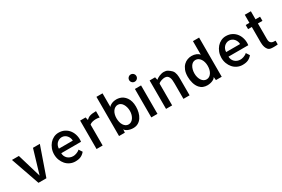

<svg xmlns="http://www.w3.org/2000/svg" viewBox="103 -2006 4735 3220"><g transform="rotate(-30 2470.5 -396.0)"><path d="M251 3.9 57.6 -550.8H191.4L328.1 -91.8L464.8 -550.8H597.7L404.3 3.9Z M960 -556.6Q1026.4 -556.6 1077.1 -529.8Q1127.9 -502.9 1160.6 -458.5Q1193.4 -414.1 1207.5 -356Q1221.7 -297.9 1212.9 -235.4H830.1Q830.1 -204.1 841.8 -177.7Q853.5 -151.4 873.5 -132.3Q893.6 -113.3 921.4 -102.5Q949.2 -91.8 981.4 -91.8Q992.2 -91.8 1008.3 -94.2Q1024.4 -96.7 1042.5 -103Q1060.5 -109.4 1078.6 -119.1Q1096.7 -128.9 1110.4 -142.6L1153.3 -77.1Q1121.1 -37.1 1078.1 -16.6Q1035.2 3.9 968.8 3.9Q915 3.9 868.2 -18.1Q821.3 -40 788.1 -78.1Q754.9 -116.2 735.4 -167Q715.8 -217.8 715.8 -276.4Q715.8 -334 735.4 -385.3Q754.9 -436.5 787.6 -474.6Q820.3 -512.7 865.2 -534.7Q910.2 -556.6 960 -556.6ZM1103.5 -321.3Q1103.5 -347.7 1093.8 -373Q1084 -398.4 1066.9 -418.9Q1049.8 -439.5 1025.4 -451.7Q1001 -463.9 972.7 -464.8Q942.4 -464.8 917 -453.1Q891.6 -441.4 873 -421.9Q854.5 -402.3 844.2 -375.5Q834 -348.6 834 -321.3Z M1687.5 -431.6Q1660.2 -439.5 1621.1 -440.4Q1585.9 -440.4 1551.3 -432.1Q1516.6 -423.8 1496.1 -404.3V-195.3V-193.4V0H1377.9V-550.8H1483.4L1496.1 -494.1Q1510.7 -508.8 1526.9 -520.5Q1543 -532.2 1564.5 -539.6Q1585.9 -546.9 1615.2 -550.8Q1644.5 -554.7 1687.5 -554.7Z M2294.9 -383.8Q2306.6 -338.9 2306.6 -285.2Q2306.6 -229.5 2293.5 -176.8Q2280.3 -124 2253.4 -83.5Q2226.6 -43 2186 -19Q2145.5 4.9 2090.8 4.9Q2061.5 4.9 2034.2 -1Q2006.8 -6.8 1984.9 -17.1Q1962.9 -27.3 1948.7 -39.6Q1934.6 -51.8 1931.6 -65.4Q1930.7 -51.8 1928.7 -34.2Q1926.8 -16.6 1925.8 0H1813.5V-758.8H1931.6V-495.1Q1951.2 -522.5 1990.7 -539.1Q2030.3 -555.7 2078.1 -555.7Q2110.4 -555.7 2143.6 -546.9Q2176.8 -538.1 2205.6 -517.6Q2234.4 -497.1 2258.3 -463.9Q2282.2 -430.7 2294.9 -383.8ZM2050.8 -87.9Q2080.1 -87.9 2104 -102.5Q2127.9 -117.2 2145 -142.1Q2162.1 -167 2172.4 -201.2Q2182.6 -235.4 2182.6 -274.4Q2182.6 -312.5 2173.3 -346.7Q2164.1 -380.9 2147.9 -407.2Q2131.8 -433.6 2108.4 -449.2Q2085 -464.8 2055.7 -464.8Q2026.4 -464.8 2002 -450.2Q1977.5 -435.5 1960.4 -410.6Q1943.4 -385.7 1934.1 -352.1Q1924.8 -318.4 1924.8 -279.3Q1924.8 -240.2 1933.1 -205.6Q1941.4 -170.9 1958 -145Q1974.6 -119.1 1997.6 -103.5Q2020.5 -87.9 2050.8 -87.9Z M2557.6 -550.8H2438.5V0H2557.6ZM2568.4 -726.6Q2568.4 -697.3 2547.9 -677.2Q2527.3 -657.2 2498 -657.2Q2468.8 -657.2 2448.7 -677.7Q2428.7 -698.2 2428.7 -726.6Q2428.7 -755.9 2449.2 -776.4Q2469.7 -796.9 2498 -796.9Q2527.3 -796.9 2547.9 -776.4Q2568.4 -755.9 2568.4 -726.6Z M3179.7 0H3060.5V-299.8Q3060.5 -333 3057.6 -363.3Q3054.7 -393.6 3043.9 -417Q3033.2 -440.4 3014.6 -453.6Q2996.1 -466.8 2962.9 -466.8Q2952.1 -466.8 2935.1 -463.9Q2918 -460.9 2899.9 -455.1Q2881.8 -449.2 2865.7 -440.4Q2849.6 -431.6 2841.8 -419.9V-414.1V-412.1V-195.3V-193.4V0H2723.6V-550.8H2829.1L2841.8 -495.1Q2853.5 -505.9 2871.6 -517.1Q2889.6 -528.3 2911.1 -537.1Q2932.6 -545.9 2955.1 -551.3Q2977.5 -556.6 2999 -556.6Q3043 -556.6 3073.2 -538.1Q3103.5 -519.5 3133.8 -490.2Q3150.4 -473.6 3159.7 -451.7Q3168.9 -429.7 3173.3 -405.8Q3177.7 -381.8 3178.7 -357.4Q3179.7 -333 3179.7 -309.6V-19.5Z M3379.9 -55.7Q3342.8 -97.7 3325.2 -159.2Q3307.6 -220.7 3307.6 -283.2Q3307.6 -359.4 3328.6 -411.1Q3349.6 -462.9 3382.8 -495.1Q3416 -527.3 3456.5 -541.5Q3497.1 -555.7 3536.1 -555.7Q3584 -555.7 3623.5 -539.1Q3663.1 -522.5 3682.6 -495.1V-758.8H3801.8V0H3689.5Q3687.5 -16.6 3686 -33.7Q3684.6 -50.8 3682.6 -65.4Q3679.7 -52.7 3665.5 -40Q3651.4 -27.3 3629.4 -17.1Q3607.4 -6.8 3580.1 -1Q3552.7 4.9 3523.4 4.9Q3484.4 4.9 3446.8 -8.8Q3409.2 -22.5 3379.9 -55.7ZM3432.6 -274.4Q3432.6 -235.4 3442.4 -201.7Q3452.1 -168 3468.8 -142.6Q3485.4 -117.2 3509.3 -102.5Q3533.2 -87.9 3561.5 -87.9Q3591.8 -87.9 3615.7 -103Q3639.6 -118.2 3656.2 -143.6Q3672.9 -168.9 3681.6 -203.1Q3690.4 -237.3 3690.4 -276.4Q3690.4 -315.4 3681.2 -349.6Q3671.9 -383.8 3654.8 -409.2Q3637.7 -434.6 3613.8 -449.7Q3589.8 -464.8 3559.6 -464.8Q3529.3 -464.8 3505.9 -449.7Q3482.4 -434.6 3466.3 -408.2Q3450.2 -381.8 3441.4 -347.7Q3432.6 -313.5 3432.6 -274.4Z M4199.2 -556.6Q4265.6 -556.6 4316.4 -529.8Q4367.2 -502.9 4399.9 -458.5Q4432.6 -414.1 4446.8 -356Q4460.9 -297.9 4452.1 -235.4H4069.3Q4069.3 -204.1 4081.1 -177.7Q4092.8 -151.4 4112.8 -132.3Q4132.8 -113.3 4160.6 -102.5Q4188.5 -91.8 4220.7 -91.8Q4231.4 -91.8 4247.6 -94.2Q4263.7 -96.7 4281.7 -103Q4299.8 -109.4 4317.9 -119.1Q4335.9 -128.9 4349.6 -142.6L4392.6 -77.1Q4360.4 -37.1 4317.4 -16.6Q4274.4 3.9 4208 3.9Q4154.3 3.9 4107.4 -18.1Q4060.5 -40 4027.3 -78.1Q3994.1 -116.2 3974.6 -167Q3955.1 -217.8 3955.1 -276.4Q3955.1 -334 3974.6 -385.3Q3994.1 -436.5 4026.9 -474.6Q4059.6 -512.7 4104.5 -534.7Q4149.4 -556.6 4199.2 -556.6ZM4342.8 -321.3Q4342.8 -347.7 4333 -373Q4323.2 -398.4 4306.2 -418.9Q4289.1 -439.5 4264.6 -451.7Q4240.2 -463.9 4211.9 -464.8Q4181.6 -464.8 4156.2 -453.1Q4130.9 -441.4 4112.3 -421.9Q4093.8 -402.3 4083.5 -375.5Q4073.2 -348.6 4073.2 -321.3Z M4774.4 -167Q4774.4 -133.8 4783.2 -115.2Q4792 -96.7 4808.1 -86.9Q4824.2 -77.1 4844.2 -74.7Q4864.3 -72.3 4886.7 -72.3V0Q4874 2 4861.3 2.9Q4850.6 3.9 4835.4 4.4Q4820.3 4.9 4805.7 4.9Q4791 4.9 4775.9 3.9Q4760.7 2.9 4750 1Q4716.8 -4.9 4698.2 -27.8Q4679.7 -50.8 4670.4 -78.6Q4661.1 -106.4 4658.7 -132.8Q4656.2 -159.2 4656.2 -173.8V-470.7H4584V-550.8H4656.2V-707H4774.4V-550.8H4862.3V-470.7H4774.4Z"/></g></svg>

Font: Allerta
Style: Medium
Weight: 500
Designer: Matt McInerney
Foundry: Matt McInerney
Version: Version 1.0